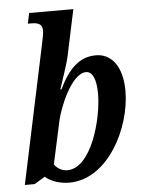

<svg xmlns="http://www.w3.org/2000/svg" viewBox="-54 -803 637 857"><g transform="rotate(-5 264.5 -375.0)"><path d="M222 10C396 10 507 -212 507 -376C507 -487 458 -546 389 -546C315 -546 266 -497 223 -408H218C227 -437 257 -521 264 -557L307 -760H109L99 -713H116C146 -713 164 -705 164 -676C164 -662 160 -645 153 -611L23 3H67L115 -26C135 -7 175 10 222 10ZM218 -46C193 -46 173 -59 160 -77L202 -270C213 -322 272 -475 339 -475C364 -475 384 -447 384 -374C384 -262 326 -46 218 -46Z"/></g></svg>

Font: Noto Serif Condensed SemiBold
Style: Italic
Weight: 600
Width: 3
Italic angle: -12°
Designer: Monotype Design Team
Foundry: Monotype Imaging Inc.
Version: Version 2.014